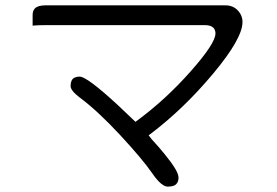

<svg xmlns="http://www.w3.org/2000/svg" viewBox="-20 -693 1040 721"><path d="M258.8 -400.9Q245.1 -393.1 245.1 -370.1Q245.1 -353 278.3 -327.6Q346.2 -277.3 431.2 -185.8Q516.1 -94.2 552.2 -41.5Q575.7 -7.3 594.7 3.4Q603 7.8 609.6 7.8Q616.2 7.8 621.1 7.1Q626 6.3 629.9 5.4Q637.7 2.9 642.1 -2Q650.4 -10.3 650.4 -26.4Q650.4 -50.8 598.1 -114.3Q578.1 -139.6 549.3 -170.4L538.1 -185.1L543.9 -189Q669.9 -284.2 780.8 -417Q890.6 -548.3 890.6 -610.4Q890.6 -636.2 871.6 -655.3Q854 -672.9 827.1 -672.9H150.4Q122.6 -672.9 111.3 -661.6Q102.5 -652.8 102.5 -636.7V-596.7Q119.1 -598.6 150.4 -598.6H750Q771 -598.6 781.2 -588.9Q789.1 -580.6 789.1 -567.4Q789.1 -529.8 694.8 -423.8Q602.5 -319.3 493.2 -238.8L488.8 -235.4Q346.7 -373.5 296.9 -399.4Q285.6 -405.3 280.3 -405.3Q274.9 -405.3 271.5 -404.8Q268.1 -404.3 266.1 -403.6Q264.2 -402.8 262.5 -402.3Q260.7 -401.9 258.8 -400.9Z"/></svg>

Font: YuPearl-Light
Style: Light
Weight: 300
Designer: Max Yao
Foundry: Max-Everyday
Version: Version 1.011; ttfautohint (v1.8.3)